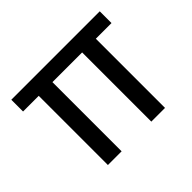

<svg xmlns="http://www.w3.org/2000/svg" viewBox="-116 -664 832 832"><g transform="rotate(-45 300.0 -248.0)"><path d="M125 0V-424H29V-496H571V-424H475V0H391V-424H209V0Z"/></g></svg>

Font: DM Mono
Style: Regular
Weight: 400
Designer: Colophon Foundry
Foundry: Colophon Foundry
Version: Version 1.000; ttfautohint (v1.8.2.53-6de2)